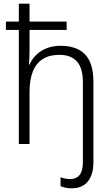

<svg xmlns="http://www.w3.org/2000/svg" viewBox="-20 -780 603 1040"><path d="M369 240Q349 240 334 236.5Q319 233 308 229V180Q321 185 334.5 187.5Q348 190 362 190Q393 190 411 168Q429 146 429 99V-335Q429 -411 396.5 -447Q364 -483 302 -483Q248 -483 212 -460.5Q176 -438 158 -393Q140 -348 140 -280V0H82V-618H12V-663H82V-760H140V-663H341V-618H140V-507Q140 -486 139 -468Q138 -450 137 -430H140Q153 -460 176.5 -483Q200 -506 233.5 -519Q267 -532 309 -532Q366 -532 405.5 -511.5Q445 -491 465.5 -448.5Q486 -406 486 -338V99Q486 144 472 176Q458 208 432 224Q406 240 369 240Z"/></svg>

Font: Noto Sans Display Light
Style: Regular
Weight: 300
Designer: Monotype Design Team
Foundry: Monotype Imaging Inc.
Version: Version 2.003